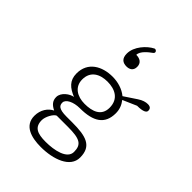

<svg xmlns="http://www.w3.org/2000/svg" viewBox="-239 -795 1084 1084"><g transform="rotate(45 302.5 -253.0)"><path d="M306.2 -492.7C329.1 -492.7 351.1 -502.9 351.1 -534.2C351.1 -565.9 328.1 -578.6 299.3 -578.6C299.3 -608.9 338.4 -638.7 359.4 -653.8C363.3 -656.7 365.2 -660.6 365.2 -664.1C365.2 -670.9 358.4 -677.2 351.6 -677.2C350.1 -677.2 348.1 -677.2 346.7 -676.3C306.6 -656.2 256.3 -602.5 256.3 -545.9C256.3 -506.8 276.9 -492.7 306.2 -492.7ZM404.3 -260.7C404.3 -193.8 348.1 -176.3 288.6 -176.3C229.5 -176.3 181.6 -205.1 181.6 -264.6C181.6 -330.1 231.4 -356.9 291.5 -356.9C351.1 -356.9 404.3 -331.5 404.3 -260.7ZM224.6 -18.1H314.5C408.7 -18.1 438.5 -2 438.5 57.6C438.5 113.3 354 130.9 284.7 130.9C218.3 130.9 182.6 116.2 182.6 59.6C182.6 31.7 205.6 -10.7 224.6 -18.1ZM267.6 -53.2C203.6 -53.2 194.8 -71.3 194.8 -92.8C194.8 -119.1 236.8 -140.1 287.1 -140.1C395 -140.1 451.2 -176.8 451.2 -263.7C451.2 -294.4 440.9 -320.3 423.3 -342.3L505.9 -378.4C554.7 -378.4 570.8 -389.6 570.8 -403.3C570.8 -415.5 565.9 -428.2 542.5 -428.2C526.4 -428.2 505.9 -422.9 483.4 -407.7L409.2 -358.4C377.9 -384.3 335.4 -397 292.5 -397C208.5 -397 134.8 -356 134.8 -266.1C134.8 -209 168 -182.6 218.8 -161.6C191.9 -158.2 147.9 -127.9 147.9 -90.3C147.9 -60.1 164.6 -42.5 193.8 -28.3C161.6 -12.2 135.7 22.9 135.7 71.8C135.7 149.4 209 170.9 285.6 170.9C385.3 170.9 485.4 135.7 485.4 55.7C485.4 -36.6 422.9 -53.2 313 -53.2Z"/></g></svg>

Font: Cutive Mono
Style: Regular
Weight: 400
Monospace: yes
Designer: Vernon Adams
Foundry: Vernon Adams
Version: Version 1.002